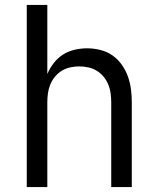

<svg xmlns="http://www.w3.org/2000/svg" viewBox="-20 -755 640 775"><path d="M88 0V-735H171V-456Q181 -480 197 -500.5Q213 -521 234 -534.5Q255 -548 280.5 -554Q306 -560 332 -560Q358 -560 384.5 -553.5Q411 -547 433 -532Q455 -517 471 -494.5Q487 -472 496 -447Q505 -422 508.5 -395.5Q512 -369 512 -342V0H429V-342Q429 -360 426.5 -378.5Q424 -397 417 -414Q410 -431 398 -445.5Q386 -460 370.5 -469.5Q355 -479 336.5 -483Q318 -487 300 -487Q282 -487 263.5 -483Q245 -479 229.5 -469.5Q214 -460 202 -445.5Q190 -431 183 -414Q176 -397 173.5 -378.5Q171 -360 171 -342V0Z"/></svg>

Font: Monocode
Style: Regular
Weight: 400
Designer: Belleve Invis
Foundry: Belleve Invis
Version: Version 16.1.0; ttfautohint (v1.8.4)